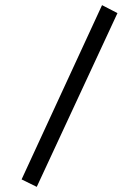

<svg xmlns="http://www.w3.org/2000/svg" viewBox="-20 -685 540 747"><path d="M64 13 377 -665 437 -634 123 42Z"/></svg>

Font: Vazir Code
Style: Code
Weight: 400
Foundry: DejaVu fonts team - Redesigned by Saber Rastikerdar
Version: Version 1.1.2